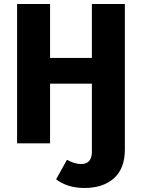

<svg xmlns="http://www.w3.org/2000/svg" viewBox="-20 -713 706 955"><path d="M437 -693H601V31Q601 125 547 173.5Q493 222 400 222Q316 222 259 179L313 82Q353 103 383 103Q437 103 437 42V-297H229V0H65V-693H229V-425H437Z"/></svg>

Font: FiraGO
Style: Bold
Weight: 700
Designer: bBox Type
Foundry: bBox Type GmbH
Version: Version 1.001;PS 001.001;hotconv 1.0.88;makeotf.lib2.5.64775